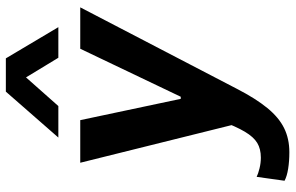

<svg xmlns="http://www.w3.org/2000/svg" viewBox="-192 -606 985 640"><g transform="rotate(-90 300.0 -286.5)"><path d="M112 186Q82 186 57 182Q32 178 17 170L30 77Q40 82 58 86.5Q76 91 94 91Q123 91 143 79Q163 67 180.5 37.5Q198 8 217 -43L216 48L77 -511H219L290 -176H297L457 -511H595L323 12Q291 74 259.5 112.5Q228 151 192.5 168.5Q157 186 112 186ZM161 -584 314 -759H425L529 -584H427L331 -742H406L266 -584Z"/></g></svg>

Font: Chivo Mono Medium SemiBold
Style: Italic
Weight: 600
Italic angle: -8.05°
Monospace: yes
Version: Version 1.008